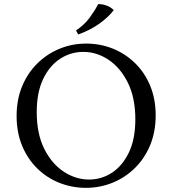

<svg xmlns="http://www.w3.org/2000/svg" viewBox="-20 -890 830 925"><path d="M395 -680Q463 -680 523 -656Q583 -632 630 -586.5Q677 -541 703.5 -477Q730 -413 730 -334Q730 -255 703.5 -191Q677 -127 630.5 -81Q584 -35 523 -10Q462 15 394 15Q327 15 266.5 -9Q206 -33 159.5 -78.5Q113 -124 86.5 -188Q60 -252 60 -331Q60 -410 86.5 -474Q113 -538 159.5 -584Q206 -630 266.5 -655Q327 -680 395 -680ZM409 -25Q469 -25 519.5 -58Q570 -91 601 -155.5Q632 -220 632 -315Q632 -419 596 -491.5Q560 -564 503 -602Q446 -640 381 -640Q321 -640 270 -607Q219 -574 188 -509.5Q157 -445 157 -350Q157 -246 193 -173.5Q229 -101 287 -63Q345 -25 409 -25ZM453 -870Q473 -871 494 -863Q515 -855 528 -841Q500 -805 456.5 -774.5Q413 -744 357 -724L346 -743Q387 -771 411 -803.5Q435 -836 453 -870Z"/></svg>

Font: Bona Nova SC
Style: Regular
Weight: 400
Designer: Mateusz Machalski
Foundry: Capitalics
Version: Version 4.001; ttfautohint (v1.8.4.7-5d5b)